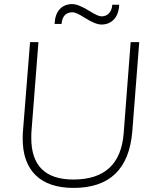

<svg xmlns="http://www.w3.org/2000/svg" viewBox="-20 -911 755 939"><path d="M91 -232Q91 -258 92 -266L127 -705H168L134 -270Q133 -262 133 -236Q133 -33 339 -33Q568 -33 585 -261L619 -705H661L627 -268Q604 8 340 8Q218 8 154.5 -54Q91 -116 91 -232ZM334 -891Q363 -891 418 -857Q459 -831 476 -831Q500 -831 514 -847Q528 -863 529 -888H563Q561 -842 537.5 -816.5Q514 -791 476 -791Q446 -791 393 -825Q352 -851 335 -851Q286 -851 281 -794H247Q249 -841 272 -866Q295 -891 334 -891Z"/></svg>

Font: Iunito ExtraLight
Style: Italic
Weight: 200
Italic angle: -4.541°
Designer: Vernon Adams
Foundry: Vernon Adams
Version: Version 2.001;November 30, 2019;FontCreator 12.0.0.2547 64-b